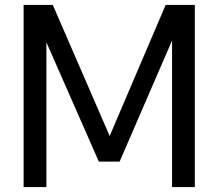

<svg xmlns="http://www.w3.org/2000/svg" viewBox="-20 -760 887 780"><path d="M76 0V-740H194.5L425.5 -207.5L653 -740H771.5V0H679V-595.5L466 -103.5H381.5L168.5 -588V0Z"/></svg>

Font: Encode Sans Semi Condensed Medium
Style: Regular
Weight: 500
Width: 4
Designer: Multiple Designers
Foundry: Impallari Type
Version: Version 3.000; ttfautohint (v1.8.3) -l 8 -r 50 -G 200 -x 14 